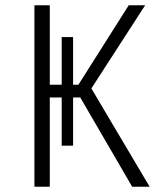

<svg xmlns="http://www.w3.org/2000/svg" viewBox="-20 -705 595 725"><path d="M213 -155V-337H168V0H110V-685H168V-385H213V-565H256V-385H276L466 -685H528L325 -371L545 0H479L283 -337H256V-155Z"/></svg>

Font: Jldddboxgfspflltxgxzjzlszac
Style: Regular
Weight: 300
Designer: Carrois Corporate & Edenspiekermann
Foundry: Carrois Corporate GbR & Edenspiekermann AG
Version: Version 2.001